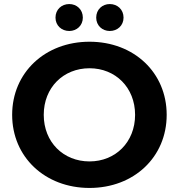

<svg xmlns="http://www.w3.org/2000/svg" viewBox="-20 -917 883 948"><path d="M422 11C641 11 803 -141 803 -350C803 -559 641 -711 422 -711C202 -711 40 -558 40 -350C40 -142 202 11 422 11ZM422 -120C293 -120 196 -215 196 -350C196 -485 293 -580 422 -580C550 -580 647 -485 647 -350C647 -215 550 -120 422 -120ZM522 -764C560 -764 590 -791 590 -830C590 -870 560 -897 522 -897C485 -897 455 -870 455 -830C455 -791 485 -764 522 -764ZM322 -764C359 -764 389 -791 389 -830C389 -870 359 -897 322 -897C284 -897 254 -870 254 -830C254 -791 284 -764 322 -764Z"/></svg>

Font: Montserrat-Alt1
Style: Bold
Weight: 700
Designer: Differentunic
Foundry: Differentunic
Version: Version 7.222